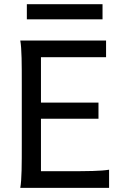

<svg xmlns="http://www.w3.org/2000/svg" viewBox="-20 -909 606 929"><path d="M178.2 -412.6V-632.3H493.2V-712.9H78.1C85.4 -673.8 85.4 -596.7 85.4 -500.5V-212.4C85.4 -116.2 85.4 -39.1 78.1 0H507.8V-87.9C468.8 -81.1 403.3 -80.6 307.1 -80.6H178.2V-334.5H456.5V-412.6ZM109.9 -815.4H476.1V-888.7H109.9Z"/></svg>

Font: Andika
Style: Regular
Weight: 400
Designer: Victor Gaultney, Annie Olsen, Julie Remington, Don Collingsworth, Eric Hays
Foundry: SIL International
Version: Version 1.000